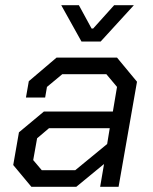

<svg xmlns="http://www.w3.org/2000/svg" viewBox="-20 -720 591 740"><path d="M31 -84 53 -210 149 -290H415L431 -385L390 -434H220L161 -385L154 -344H80L91 -407L198 -498H431L508 -405L437 0H366L381 -88L274 0H101ZM270 -64 393 -165 403 -226H169L123 -187L108 -103L141 -64ZM216 -700H284L333 -610H339L420 -700H496L368 -560H294Z"/></svg>

Font: Chakra Petch
Style: Italic
Weight: 400
Italic angle: -10°
Designer: Katatrad Aksorn Co.,Ltd.
Foundry: Cadson Demak Co.,Ltd.
Version: Version 1.000; ttfautohint (v1.6)